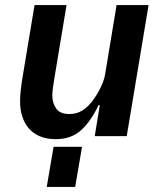

<svg xmlns="http://www.w3.org/2000/svg" viewBox="-20 -536 640 756"><path d="M199 12Q163 12 136.5 0.5Q110 -11 93 -31Q76 -51 67.5 -78Q59 -105 59 -137Q59 -174 69 -233L116 -516H242L193 -221Q191 -207 188.5 -191Q186 -175 186 -159Q186 -131 201 -109Q216 -87 253 -87Q282 -87 303.5 -100.5Q325 -114 343 -137Q348 -144 355.5 -155Q363 -166 370.5 -180Q378 -194 384.5 -210Q391 -226 394 -244L439 -516H565L479 0H353L373 -122H368Q339 -60 300 -24Q261 12 199 12ZM191 42H303L276 200H164Z"/></svg>

Font: IBM Plex Mono SemiBold
Style: Italic
Weight: 600
Italic angle: -9°
Monospace: yes
Designer: Mike Abbink, Paul van der Laan, Pieter van Rosmalen
Foundry: Bold Monday
Version: Version 2.3